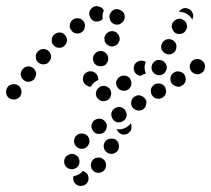

<svg xmlns="http://www.w3.org/2000/svg" viewBox="-35 -294 690 627"><path d="M236 264Q239 265 241 267Q244 268 246 270Q250 273 252 278Q254 282 254 287Q255 298 248 305Q241 313 230 313Q230 313 230 313Q230 313 230 313Q230 313 230 313Q220 314 212 307Q205 300 204 290Q204 288 204 285Q205 283 205 281Q206 281 207 281Q217 279 225 274Q231 270 236 264ZM266 231Q272 222 282 221Q293 219 301 225Q310 231 311 241Q313 251 307 260Q301 268 291 270Q281 272 272 266Q271 265 271 265Q270 264 269 263Q267 260 264 257Q261 250 262 243Q262 237 266 231ZM205 209Q195 207 186 213Q177 218 175 228Q173 238 178 247Q184 256 194 258Q204 260 213 255Q222 249 224 239Q226 229 221 220Q215 212 205 209ZM315 204Q319 207 324 208Q329 209 334 208Q339 207 343 204Q347 201 350 197Q355 188 353 178Q351 168 343 162Q338 159 334 159Q329 158 324 159Q319 160 315 162Q311 165 308 169Q302 178 304 188Q306 198 315 204ZM248 147Q239 141 229 142Q219 143 212 151Q206 159 207 169Q208 180 216 186Q224 193 234 192Q245 191 251 183Q258 175 257 164Q256 154 248 147ZM391 134Q388 138 384 141Q380 144 375 145Q370 146 365 145Q360 144 356 141Q352 139 350 135Q347 132 346 128Q353 129 361 128Q370 126 378 122V121Q386 117 391 110Q392 109 392 109Q393 110 393 112Q394 113 394 115Q395 120 394 125Q394 130 391 134ZM310 105Q307 101 303 98Q299 95 295 94Q290 93 285 94Q280 95 276 97Q271 100 268 104Q266 108 264 113Q263 118 264 123Q265 127 268 132Q270 136 274 139Q278 142 283 143Q288 144 293 143Q298 142 302 140Q311 134 313 124Q316 114 310 105ZM375 68Q370 59 360 56Q350 54 341 59Q332 64 329 74Q327 84 332 93Q337 102 347 105Q357 107 366 102Q375 97 378 87Q380 77 375 68ZM440 30Q434 21 424 18Q414 15 406 21H405Q401 23 398 27Q395 31 394 36Q393 41 393 46Q394 51 397 55Q402 64 412 66Q422 69 431 64Q440 58 442 48Q445 38 440 30ZM323 27Q326 23 327 18Q329 13 328 8Q327 -2 319 -8Q311 -15 300 -13Q295 -13 291 -10Q287 -8 284 -4Q281 0 279 5Q278 10 278 15Q280 25 288 31Q296 38 306 36Q311 36 316 33Q320 31 323 27ZM26 -14Q18 -20 7 -19Q-3 -18 -10 -10Q-16 -2 -15 9Q-14 19 -6 26Q-2 29 3 30Q8 31 13 31Q18 30 22 28Q26 26 30 22Q36 14 35 3Q34 -7 26 -14ZM495 25H496Q500 22 503 18Q506 14 507 9Q508 4 507 0Q506 -5 504 -10Q501 -14 497 -17Q493 -20 488 -21Q483 -22 479 -21Q474 -21 469 -18Q465 -15 462 -11Q459 -7 458 -3Q457 2 458 7Q458 12 461 16Q466 25 476 28Q487 30 495 25ZM394 -20Q395 -24 393 -29Q392 -34 389 -38Q383 -46 372 -47Q362 -48 354 -42Q350 -39 348 -35Q345 -30 344 -25Q344 -20 345 -16Q347 -11 350 -7Q356 1 366 2Q377 4 385 -3Q389 -6 391 -10Q394 -15 394 -20ZM560 -15Q564 -17 567 -21Q570 -25 571 -30Q572 -35 571 -40Q570 -45 568 -49Q562 -58 552 -60Q542 -63 533 -57Q524 -52 522 -42Q520 -31 525 -23Q528 -18 532 -16Q536 -13 541 -12Q546 -10 551 -11Q555 -12 560 -15ZM236 -38Q236 -43 238 -47Q240 -52 244 -55Q248 -58 252 -60Q257 -62 262 -61Q272 -61 279 -53Q286 -46 286 -35Q286 -35 286 -34Q285 -33 285 -32Q283 -31 280 -30Q272 -25 266 -18Q264 -15 262 -11Q261 -11 261 -11Q260 -11 259 -11Q249 -12 242 -20Q235 -27 236 -38ZM74 -71Q66 -78 56 -77Q45 -76 39 -68Q32 -60 33 -50Q34 -39 42 -33Q50 -26 60 -27Q70 -28 77 -36Q83 -44 83 -54Q82 -64 74 -71ZM402 -72Q402 -77 404 -82Q406 -86 410 -90Q417 -95 425 -96Q434 -96 441 -92Q438 -84 437 -77Q437 -67 440 -57Q441 -55 441 -53Q440 -53 439 -53Q431 -51 424 -46Q419 -47 415 -49Q411 -51 408 -54Q405 -58 403 -63Q401 -67 402 -72ZM461 -65Q459 -70 460 -75Q460 -80 462 -84Q467 -93 476 -97Q486 -100 495 -96Q500 -94 503 -90Q507 -86 508 -82Q510 -77 510 -72Q509 -67 507 -63Q506 -61 504 -58Q499 -51 490 -49Q482 -47 474 -51Q469 -53 466 -57Q463 -60 461 -65ZM624 -56Q628 -59 631 -63Q633 -67 634 -72Q635 -77 634 -82Q633 -87 630 -91Q624 -99 614 -101Q604 -103 595 -97Q587 -91 585 -81Q583 -71 589 -62Q592 -58 596 -56Q600 -53 605 -52Q610 -51 615 -52Q620 -53 624 -56ZM280 -81Q284 -79 289 -78Q294 -77 298 -78Q303 -79 307 -81Q312 -84 314 -88Q320 -97 318 -107Q316 -117 308 -123Q299 -129 289 -127Q279 -125 273 -116Q267 -108 269 -97Q271 -87 280 -81ZM132 -109Q132 -114 130 -118Q128 -123 124 -127Q121 -130 116 -132Q112 -134 107 -134Q102 -134 97 -132Q93 -130 89 -127Q89 -126 89 -126Q88 -126 88 -126V-125Q81 -118 82 -107Q82 -97 90 -90Q98 -83 108 -84Q119 -84 125 -92Q128 -96 130 -100Q132 -104 132 -109ZM506 -119Q515 -114 525 -118Q535 -121 539 -131Q541 -135 541 -140Q542 -145 540 -150Q538 -155 535 -158Q531 -162 527 -164Q518 -168 508 -165Q498 -161 494 -152Q489 -142 493 -133Q497 -123 506 -119ZM177 -180Q170 -188 160 -188Q150 -188 142 -181Q134 -174 134 -164Q133 -154 140 -146Q144 -142 148 -140Q153 -138 158 -138Q163 -138 167 -139Q172 -141 176 -145Q183 -152 184 -162Q184 -172 177 -180ZM307 -159Q309 -154 312 -151Q316 -147 320 -145Q329 -140 339 -144Q349 -147 353 -157Q356 -161 356 -166Q356 -171 354 -176Q353 -180 349 -184Q346 -188 342 -190Q332 -194 323 -191Q313 -187 308 -178Q306 -174 306 -169Q306 -164 307 -159ZM527 -201Q528 -197 531 -193Q534 -189 538 -186Q547 -181 557 -184Q567 -186 572 -195Q575 -200 576 -205Q576 -209 575 -214Q574 -219 571 -223Q568 -227 563 -229Q555 -235 545 -232Q535 -229 529 -220Q527 -216 526 -211Q525 -206 527 -201ZM238 -224Q232 -233 222 -234Q211 -236 203 -230Q195 -224 193 -213Q191 -203 198 -195Q204 -186 214 -185Q224 -183 232 -189Q241 -195 242 -206Q244 -216 238 -224ZM326 -225Q329 -221 333 -218Q337 -215 342 -214Q347 -213 352 -214Q357 -215 361 -218Q368 -223 371 -231Q374 -239 371 -247Q368 -257 358 -261Q349 -266 339 -263Q329 -259 325 -250Q320 -241 324 -231Q324 -229 325 -228Q326 -226 326 -225ZM292 -226Q282 -222 272 -225Q263 -229 259 -239Q254 -248 258 -258Q262 -267 271 -272Q276 -274 280 -274Q285 -274 289 -272Q294 -271 298 -268Q302 -264 304 -260Q304 -260 304 -260Q304 -259 304 -259Q300 -251 300 -241Q300 -237 300 -232Q299 -230 297 -229Q295 -227 293 -226Q292 -226 292 -226Q292 -226 292 -226ZM595 -249Q596 -245 596 -240Q595 -235 593 -230Q591 -234 588 -237Q583 -244 575 -249Q567 -253 558 -255Q554 -256 549 -255Q555 -264 564 -267Q574 -269 583 -264Q587 -262 590 -258Q593 -254 595 -249Z"/></svg>

Font: FRB American Cursive Guidelines Arrows Dotted Black
Style: Bold Italic
Weight: 900
Italic angle: -25°
Version: Version 2.0;Modular Font Editor K font №1